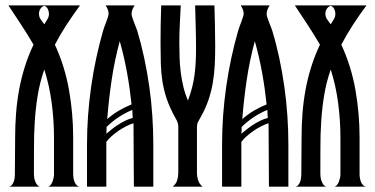

<svg xmlns="http://www.w3.org/2000/svg" viewBox="-20 -704 1414 724"><path d="M147 -682.1Q137.2 -678.7 132.1 -670.4Q127 -662.1 127 -652.3Q127 -640.1 133.5 -630.9Q140.1 -621.6 147 -612.3Q152.3 -621.6 158.4 -630.9Q164.6 -640.1 164.6 -651.9Q164.6 -661.1 160.4 -669.9Q156.2 -678.7 147 -682.1ZM187 -535.6Q224.6 -453.6 240.2 -364.7Q255.9 -275.9 255.9 -186.5V-45.9Q255.9 -40 257.1 -32.5Q258.3 -24.9 261.2 -17.8Q264.2 -10.7 269.3 -5.6Q274.4 -0.5 281.7 0H161.1Q167 -1.5 171.1 -6.8Q175.3 -12.2 178 -19.3Q180.7 -26.4 182.1 -33.7Q183.6 -41 183.6 -45.9V-186.5Q183.6 -250 175 -315.4Q166.5 -380.9 147 -441.9Q130.4 -394 122.3 -345Q114.3 -295.9 111.1 -246.1Q107.9 -196.3 108.2 -146Q108.4 -95.7 107.9 -45.9Q107.9 -41 109.1 -33.4Q110.4 -25.9 113.3 -18.8Q116.2 -11.7 120.6 -6.3Q125 -1 131.3 0H11.7Q19 -0.5 23.9 -5.6Q28.8 -10.7 31.5 -18.1Q34.2 -25.4 35.2 -33Q36.1 -40.5 36.1 -45.9L37.1 -186.5Q37.1 -231 40.5 -275.9Q43.9 -320.8 52 -365Q60.1 -409.2 73.5 -451.9Q86.9 -494.6 106.4 -535.6Q84 -573.7 60.1 -610.4Q36.1 -647 11.7 -683.6H281.7Q255.4 -647.9 231.4 -611.3Q207.5 -574.7 187 -535.6Z M487.8 -683.6Q482.9 -676.8 479.5 -668.5Q476.1 -660.2 476.1 -650.9Q476.1 -646.5 478.8 -638.4Q481.4 -630.4 484.9 -621.1Q488.3 -611.8 491.9 -603Q495.6 -594.2 497.1 -589.4Q512.2 -539.6 523.7 -485.8Q535.2 -432.1 543 -377.2Q550.8 -322.3 554.4 -267.1Q558.1 -211.9 558.1 -160.2V0H484.9Q484.9 -60.5 484.1 -119.6Q483.4 -178.7 483.4 -239.3Q470.7 -235.4 456.1 -228Q441.4 -220.7 427.5 -211.2Q413.6 -201.7 401.1 -190.7Q388.7 -179.7 380.9 -168.9V0H308.1V-160.2Q308.1 -267.6 323.7 -377Q339.4 -486.3 369.1 -589.4Q370.6 -594.7 374 -603.8Q377.4 -612.8 380.9 -622.1Q384.3 -631.3 387 -639.6Q389.6 -647.9 389.6 -652.3Q389.6 -660.6 386.2 -668.7Q382.8 -676.8 378.4 -683.6ZM384.3 -254.9Q404.8 -272.9 428 -286.6Q451.2 -300.3 476.1 -310.5Q469.7 -371.1 459 -430.4Q448.2 -489.7 431.6 -548.8Q412.1 -477.1 401.1 -403.1Q390.1 -329.1 384.3 -254.9ZM479 -289.6Q423.8 -266.6 381.8 -225.1Q381.8 -219.2 381.8 -212.6Q381.8 -206.1 380.9 -199.7Q391.6 -209 403.3 -218Q415 -227.1 427.7 -235.1Q440.4 -243.2 453.6 -249.5Q466.8 -255.9 480.5 -259.3Q480 -266.6 479.5 -274.4Q479 -282.2 479 -289.6Z M630.9 0Q643.6 -9.8 647.9 -23.7Q652.3 -37.6 652.3 -52.2V-226.6Q652.3 -236.3 648.7 -244.9Q645 -253.4 640.1 -261.7Q619.6 -298.8 608.6 -331.5Q597.7 -364.3 592.5 -396.7Q587.4 -429.2 586.4 -464.1Q585.4 -499 585.4 -540Q585.4 -575.7 585.9 -611.8Q586.4 -647.9 587.9 -683.6H661.6Q659.7 -647.9 658 -612.3Q656.2 -576.7 656.2 -541Q656.2 -513.2 657.2 -485.6Q658.2 -458 661.6 -430.9Q665 -403.8 671.4 -377.2Q677.7 -350.6 688.5 -324.7Q698.2 -349.6 704.3 -373.8Q710.4 -397.9 713.6 -422.1Q716.8 -446.3 718 -471.2Q719.2 -496.1 719.2 -522Q719.2 -563 718 -603.3Q716.8 -643.6 715.8 -683.6H788.6Q789.6 -645.5 790.5 -607.2Q791.5 -568.8 791.5 -529.8Q791.5 -493.2 789.8 -459Q788.1 -424.8 782.5 -391.8Q776.9 -358.9 765.9 -326.7Q754.9 -294.4 736.3 -261.7Q731.4 -253.4 727.1 -244.9Q722.7 -236.3 722.7 -226.6V-137.7V-139.2V-52.2Q722.7 -37.6 727.3 -23.7Q731.9 -9.8 744.1 0Z M997.1 -683.6Q992.2 -676.8 988.8 -668.5Q985.4 -660.2 985.4 -650.9Q985.4 -646.5 988 -638.4Q990.7 -630.4 994.1 -621.1Q997.6 -611.8 1001.2 -603Q1004.9 -594.2 1006.3 -589.4Q1021.5 -539.6 1033 -485.8Q1044.4 -432.1 1052.2 -377.2Q1060.1 -322.3 1063.7 -267.1Q1067.4 -211.9 1067.4 -160.2V0H994.1Q994.1 -60.5 993.4 -119.6Q992.7 -178.7 992.7 -239.3Q980 -235.4 965.3 -228Q950.7 -220.7 936.8 -211.2Q922.9 -201.7 910.4 -190.7Q897.9 -179.7 890.1 -168.9V0H817.4V-160.2Q817.4 -267.6 833 -377Q848.6 -486.3 878.4 -589.4Q879.9 -594.7 883.3 -603.8Q886.7 -612.8 890.1 -622.1Q893.6 -631.3 896.2 -639.6Q898.9 -647.9 898.9 -652.3Q898.9 -660.6 895.5 -668.7Q892.1 -676.8 887.7 -683.6ZM893.6 -254.9Q914.1 -272.9 937.3 -286.6Q960.4 -300.3 985.4 -310.5Q979 -371.1 968.3 -430.4Q957.5 -489.7 940.9 -548.8Q921.4 -477.1 910.4 -403.1Q899.4 -329.1 893.6 -254.9ZM988.3 -289.6Q933.1 -266.6 891.1 -225.1Q891.1 -219.2 891.1 -212.6Q891.1 -206.1 890.1 -199.7Q900.9 -209 912.6 -218Q924.3 -227.1 937 -235.1Q949.7 -243.2 962.9 -249.5Q976.1 -255.9 989.7 -259.3Q989.3 -266.6 988.8 -274.4Q988.3 -282.2 988.3 -289.6Z M1227.1 -682.1Q1217.3 -678.7 1212.2 -670.4Q1207 -662.1 1207 -652.3Q1207 -640.1 1213.6 -630.9Q1220.2 -621.6 1227.1 -612.3Q1232.4 -621.6 1238.5 -630.9Q1244.6 -640.1 1244.6 -651.9Q1244.6 -661.1 1240.5 -669.9Q1236.3 -678.7 1227.1 -682.1ZM1267.1 -535.6Q1304.7 -453.6 1320.3 -364.7Q1335.9 -275.9 1335.9 -186.5V-45.9Q1335.9 -40 1337.2 -32.5Q1338.4 -24.9 1341.3 -17.8Q1344.2 -10.7 1349.4 -5.6Q1354.5 -0.5 1361.8 0H1241.2Q1247.1 -1.5 1251.2 -6.8Q1255.4 -12.2 1258.1 -19.3Q1260.7 -26.4 1262.2 -33.7Q1263.7 -41 1263.7 -45.9V-186.5Q1263.7 -250 1255.1 -315.4Q1246.6 -380.9 1227.1 -441.9Q1210.4 -394 1202.4 -345Q1194.3 -295.9 1191.2 -246.1Q1188 -196.3 1188.2 -146Q1188.5 -95.7 1188 -45.9Q1188 -41 1189.2 -33.4Q1190.4 -25.9 1193.4 -18.8Q1196.3 -11.7 1200.7 -6.3Q1205.1 -1 1211.4 0H1091.8Q1099.1 -0.5 1104 -5.6Q1108.9 -10.7 1111.6 -18.1Q1114.3 -25.4 1115.2 -33Q1116.2 -40.5 1116.2 -45.9L1117.2 -186.5Q1117.2 -231 1120.6 -275.9Q1124 -320.8 1132.1 -365Q1140.1 -409.2 1153.6 -451.9Q1167 -494.6 1186.5 -535.6Q1164.1 -573.7 1140.1 -610.4Q1116.2 -647 1091.8 -683.6H1361.8Q1335.4 -647.9 1311.5 -611.3Q1287.6 -574.7 1267.1 -535.6Z"/></svg>

Font: XAYAX
Style: Regular
Weight: 400
Designer: Peter Wiegel
Foundry: Peter Wiegel
Version: Version 1.000 2009 initial release